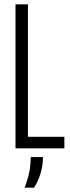

<svg xmlns="http://www.w3.org/2000/svg" viewBox="-20 -680 322 880"><path d="M51 0V-660H108V0ZM83 0V-53H275V0ZM93 180Q113 126 117 93.5Q121 61 121 40H177Q177 79 165 117.5Q153 156 136 180Z"/></svg>

Font: Bricolage Grotesque 72pt Condensed ExtraLight
Style: Regular
Weight: 250
Width: 3
Designer: Mathieu Triay
Foundry: Atelier Triay
Version: Version 1.001;gftools[0.9.33.dev8+g029e19f]